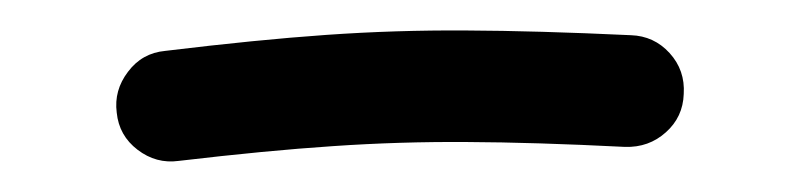

<svg xmlns="http://www.w3.org/2000/svg" viewBox="-20 -70 525 126"><path d="M56.6 3.9Q54.7 -10.7 64 -22.9Q73.2 -35.2 88.4 -36.6Q148.4 -43.9 194.1 -47.1Q239.7 -50.3 285.9 -50Q332 -49.8 394 -46.9Q409.2 -46.4 419.4 -35.2Q429.7 -23.9 428.7 -8.3Q428.2 6.8 417 16.8Q405.8 26.9 390.1 26.4Q330.6 23.4 286.4 23.2Q242.2 22.9 198.5 25.9Q154.8 28.8 97.2 35.6Q82.5 37.6 70.3 28.3Q58.1 19 56.6 3.9Z"/></svg>

Font: Mikhak-FD Regular
Style: FD-Regular
Weight: 400
Designer: Amin Abedi
Version: Version 3.2